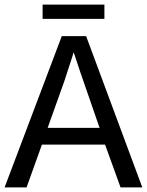

<svg xmlns="http://www.w3.org/2000/svg" viewBox="-20 -816 640 836"><path d="M504.9 0 437.5 -186.5H162.6L95.7 0H0L249 -658.7H355L599.6 0ZM300.8 -588.4 294.9 -569.3 261.2 -465.8 187.5 -259.3H413.6L329.1 -503.4ZM434.6 -733.9H165.5V-795.9H434.6Z"/></svg>

Font: Liberation Mono
Style: Regular
Weight: 400
Monospace: yes
Designer: Steve Matteson
Foundry: Ascender Corporation
Version: Version 2.1.5